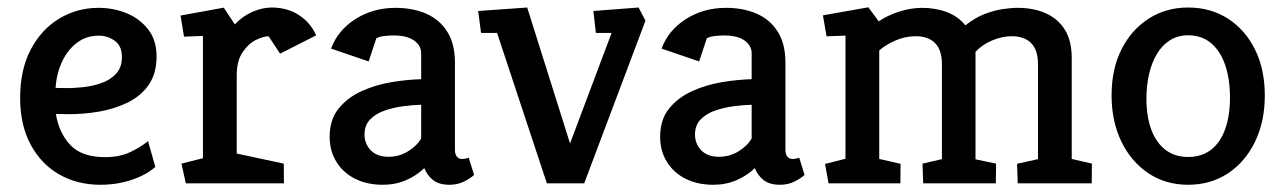

<svg xmlns="http://www.w3.org/2000/svg" viewBox="-20 -507 3553 531"><path d="M258 4Q193.3 4 143.2 -24.9Q93.1 -53.8 64.4 -107.8Q35.7 -161.8 35.7 -235.7Q35.7 -314.6 65.2 -370.4Q94.6 -426.1 144 -455.7Q193.3 -485.3 252.5 -485.3Q294 -485.3 330.4 -470.3Q366.8 -455.3 389.9 -425.5Q413 -395.8 413 -351.1Q413 -303.9 391.5 -272.7Q370 -241.5 333.7 -223.7Q297.5 -205.9 253.8 -198.3Q210 -190.8 165.1 -191.3L134.6 -191.8Q142.5 -140.6 174 -106.5Q205.5 -72.4 270.8 -72.4Q310.1 -72.4 339.6 -86.1Q369 -99.8 389.4 -116.8L409.5 -45.5Q395.8 -32.6 372.8 -21.2Q349.8 -9.8 320.5 -2.9Q291.3 4 258 4ZM133.7 -263.9 159 -263.4Q182.3 -262.9 209.7 -265.9Q237 -268.9 261.4 -277.6Q285.8 -286.3 301.5 -303.6Q317.2 -321 317.2 -349Q317.2 -380.1 297.3 -394.3Q277.4 -408.4 253.1 -408.4Q218.6 -408.4 192.6 -388.6Q166.6 -368.8 151.4 -335.9Q136.2 -303 133.7 -263.9Z M494 0 481.8 -54.5 541.3 -69.5V-407.7L488.9 -405.6L479.3 -464L598.8 -485.8L629.5 -439.5Q650.4 -462.1 678 -474.2Q705.5 -486.2 731 -486.2Q775 -486.2 807.2 -465Q839.3 -443.8 854.3 -409.2L754.7 -358.6L722.8 -406.7Q708 -406.7 687.2 -396.2Q666.4 -385.8 650.5 -362Q634.7 -338.3 634.7 -298.4V-82.3L764.8 -54.5L765.3 0Z M1038.6 4Q995.5 4 962.3 -12.5Q929 -29.1 910.4 -59.4Q891.7 -89.6 891.7 -128.5Q891.7 -175.9 916.1 -206.3Q940.5 -236.8 979.4 -254.6Q1018.3 -272.4 1062.2 -279.7Q1106.2 -287 1144.8 -288V-359.9Q1144.8 -380.9 1125.3 -394.9Q1105.7 -408.9 1068.9 -408.9Q1057.5 -408.9 1043.6 -407.5Q1029.6 -406 1020.8 -401.1L999.6 -337.1L895.6 -372.6Q914.7 -423.9 963.5 -454.6Q1012.4 -485.3 1073.3 -485.3Q1122 -485.3 1158.9 -469.1Q1195.8 -452.9 1217 -419.3Q1238.2 -385.8 1238.2 -333.3V-92.6Q1238.2 -80.6 1243.5 -73.9Q1248.7 -67.3 1258.6 -67.3Q1263.6 -67.3 1268.8 -68.8Q1274 -70.2 1276.4 -70.7L1291.1 -23.3Q1282.7 -14.9 1264.5 -5.5Q1246.4 4 1223 4Q1194.4 4 1178 -8.8Q1161.6 -21.5 1153.5 -42.1Q1132.5 -21.6 1103.3 -8.8Q1074.1 4 1038.6 4ZM1054.5 -73.4Q1084 -73.4 1108.5 -88.5Q1133 -103.5 1144.8 -124.2V-217.3Q1123 -216.8 1096 -213.3Q1069 -209.9 1044.4 -201.4Q1019.7 -193 1003.9 -176.9Q988.1 -160.9 988.1 -134.7Q988.1 -109.6 1005.3 -91.5Q1022.5 -73.4 1054.5 -73.4Z M1492.4 0 1354.7 -416H1310.4L1302.4 -476.6L1438 -486.2L1556.5 -110.3L1671.5 -416H1628L1621 -476.6L1746.1 -486.2L1765.1 -449.8L1595.7 0Z M1952.6 4Q1909.5 4 1876.3 -12.5Q1843 -29.1 1824.4 -59.4Q1805.7 -89.6 1805.7 -128.5Q1805.7 -175.9 1830.1 -206.3Q1854.5 -236.8 1893.4 -254.6Q1932.3 -272.4 1976.2 -279.7Q2020.2 -287 2058.8 -288V-359.9Q2058.8 -380.9 2039.3 -394.9Q2019.7 -408.9 1982.9 -408.9Q1971.5 -408.9 1957.6 -407.5Q1943.6 -406 1934.8 -401.1L1913.6 -337.1L1809.6 -372.6Q1828.7 -423.9 1877.5 -454.6Q1926.4 -485.3 1987.3 -485.3Q2036 -485.3 2072.9 -469.1Q2109.8 -452.9 2131 -419.3Q2152.2 -385.8 2152.2 -333.3V-92.6Q2152.2 -80.6 2157.5 -73.9Q2162.7 -67.3 2172.6 -67.3Q2177.6 -67.3 2182.8 -68.8Q2188 -70.2 2190.4 -70.7L2205.1 -23.3Q2196.7 -14.9 2178.5 -5.5Q2160.4 4 2137 4Q2108.4 4 2092 -8.8Q2075.6 -21.5 2067.5 -42.1Q2046.5 -21.6 2017.3 -8.8Q1988.1 4 1952.6 4ZM1968.5 -73.4Q1998 -73.4 2022.5 -88.5Q2047 -103.5 2058.8 -124.2V-217.3Q2037 -216.8 2010 -213.3Q1983 -209.9 1958.4 -201.4Q1933.7 -193 1917.9 -176.9Q1902.1 -160.9 1902.1 -134.7Q1902.1 -109.6 1919.3 -91.5Q1936.5 -73.4 1968.5 -73.4Z M2271.4 0 2261.8 -53.5 2318.3 -68V-408.5L2265.9 -406.6L2255.9 -464.6L2381.5 -486.8L2410.3 -447.9Q2433.6 -464.2 2466.5 -474.8Q2499.5 -485.3 2529.6 -485.3Q2567.6 -485.3 2598.7 -473.5Q2629.7 -461.8 2649.8 -436.9Q2677.1 -458.2 2703 -468.2Q2729 -478.2 2752.3 -481.7Q2775.6 -485.3 2794.5 -485.3Q2838.8 -485.3 2872.6 -470.1Q2906.4 -454.9 2925.2 -424.5Q2944 -394 2944 -347.1V-67.4L2999.8 -54.5L2999.3 0H2794.7L2792.8 -54L2850.7 -66.9V-329.1Q2850.7 -368.7 2831.8 -387.8Q2812.9 -406.8 2777.7 -406.8Q2752 -406.8 2724.4 -395.4Q2696.8 -384 2677.9 -363.6V-66.4L2734.7 -54.5L2734.1 0H2533.2L2531.3 -54.5L2585 -66.9V-329.1Q2585 -368.7 2566.1 -387.8Q2547.2 -406.8 2512 -406.8Q2482.1 -406.8 2454.2 -394Q2426.3 -381.1 2411.7 -367.4V-67.4L2470.6 -54L2470.1 0Z M3265.6 4Q3204 4 3156.1 -27.8Q3108.2 -59.7 3081.2 -115.7Q3054.2 -171.7 3054.2 -243.1Q3054.2 -316.5 3081.9 -371Q3109.6 -425.5 3157.5 -455.9Q3205.4 -486.2 3265.6 -486.2Q3328.2 -486.2 3376.1 -455.4Q3424 -424.6 3451 -369.8Q3478 -315.1 3478 -243.1Q3478 -171.2 3451 -115.2Q3424 -59.2 3376.1 -27.6Q3328.2 4 3265.6 4ZM3265.6 -72.9Q3304 -72.9 3329.9 -93.3Q3355.7 -113.7 3368.7 -150.8Q3381.7 -187.8 3381.7 -237.6Q3381.7 -287.5 3368.7 -326.3Q3355.7 -365 3329.9 -387.2Q3304 -409.4 3265.6 -409.4Q3237.1 -409.4 3215.5 -395.6Q3194 -381.9 3179.5 -357.7Q3165.1 -333.4 3157.8 -301.8Q3150.6 -270.1 3150.6 -234.3Q3150.6 -185 3164 -148.6Q3177.5 -112.3 3203.3 -92.6Q3229.1 -72.9 3265.6 -72.9Z"/></svg>

Font: Kreon Light
Style: Regular
Weight: 300
Designer: Julia Petretta
Foundry: Julia Petretta and Eli Heuer
Version: Version 2.002